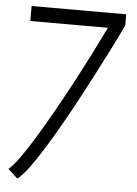

<svg xmlns="http://www.w3.org/2000/svg" viewBox="-54 -800 600 843"><g transform="rotate(5 246.0 -378.0)"><path d="M54 2 12 -37Q30.5 -51.5 58.8 -90.8Q87 -130 121.5 -186.5Q156 -243 193.2 -309Q230.5 -375 267 -443.8Q303.5 -512.5 336 -576.8Q368.5 -641 393 -692H51V-758H468V-709Q448 -666.5 415.8 -602.2Q383.5 -538 344.5 -463.2Q305.5 -388.5 264 -313Q222.5 -237.5 182.8 -171.8Q143 -106 109.8 -59.8Q76.5 -13.5 54 2Z"/></g></svg>

Font: Junction Light
Style: Regular
Weight: 300
Designer: Caroline Hadilaksono
Foundry: Caroline Hadilaksono, Tyler Finck, The League of Moveable Type
Version: Version 2.000; ttfautohint (v1.8.3)